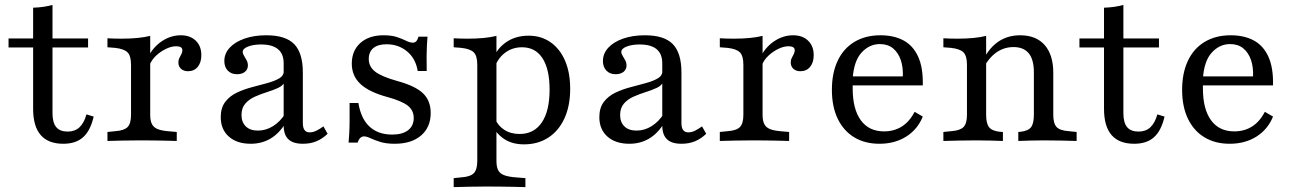

<svg xmlns="http://www.w3.org/2000/svg" viewBox="-20 -569 5221 775"><path d="M235.5 11.3Q175 11.3 144.4 -23.8Q113.7 -58.9 113.7 -129.8V-206.5H191.9V-112.1Q191.9 -74.2 206.9 -56Q221.8 -37.9 253.2 -37.9Q282.3 -37.9 300.8 -55.2Q319.4 -72.6 329 -107.3L358.1 -98.4Q345.2 -41.9 315.7 -15.3Q286.3 11.3 235.5 11.3ZM113.7 -206.5V-537.9Q136.3 -538.7 155.6 -541.5Q175 -544.4 191.9 -549.2V-206.5ZM14.5 -377.4V-413.7H335.5V-377.4Z M547.6 -2.4Q507.3 -2.4 476.2 -1.6Q445.2 -0.8 413.7 0V-36.3L445.2 -39.5Q480.6 -41.9 494.8 -56Q508.9 -70.2 508.9 -105.6V-206.5H586.3V-105.6Q586.3 -82.3 593.1 -68.5Q600 -54.8 615.3 -48.4Q630.6 -41.9 657.3 -39.5L693.5 -36.3V0Q671 -0.8 648.4 -1.2Q625.8 -1.6 601.6 -2Q577.4 -2.4 547.6 -2.4ZM508.9 -206.5V-307.3Q508.9 -343.5 494.8 -357.7Q480.6 -371.8 444.4 -375.8L413.7 -378.2V-414.5Q428.2 -413.7 441.5 -413.3Q454.8 -412.9 470.2 -412.9Q504.8 -412.9 534.3 -415.7Q563.7 -418.5 586.3 -424.2V-414.5V-206.5ZM738.7 -281.5Q721.8 -281.5 710.9 -291.1Q700 -300.8 700 -316.9Q700 -327.4 704.4 -335.5Q708.9 -343.5 712.5 -351.2Q716.1 -358.9 716.1 -366.1Q716.1 -382.3 691.1 -382.3Q671.8 -382.3 650 -371.8Q628.2 -361.3 610.1 -344.4Q591.9 -327.4 583.9 -306.5L580.6 -345.2Q604 -384.7 637.9 -405.6Q671.8 -426.6 709.7 -426.6Q747.6 -426.6 770.2 -404.8Q792.7 -383.1 792.7 -346Q792.7 -316.9 778.2 -299.2Q763.7 -281.5 738.7 -281.5Z M1125 -206.5V-313.7Q1125 -351.6 1102 -370.6Q1079 -389.5 1033.9 -389.5Q1002.4 -389.5 981 -381Q959.7 -372.6 959.7 -359.7Q959.7 -352.4 964.9 -344Q970.2 -335.5 975.4 -325.8Q980.6 -316.1 980.6 -304.8Q980.6 -288.7 968.5 -279Q956.5 -269.4 936.3 -269.4Q913.7 -269.4 899.6 -283.9Q885.5 -298.4 885.5 -322.6Q885.5 -353.2 907.3 -376.6Q929 -400 967.3 -413.3Q1005.6 -426.6 1054.8 -426.6Q1133.1 -426.6 1167.7 -390.7Q1202.4 -354.8 1202.4 -276.6V-206.5ZM991.9 11.3Q936.3 11.3 903.6 -17.7Q871 -46.8 871 -96Q871 -133.9 889.1 -157.7Q907.3 -181.5 936.3 -195.2Q965.3 -208.9 998 -217.3Q1030.6 -225.8 1059.7 -233.9Q1088.7 -241.9 1107.3 -252.8Q1125.8 -263.7 1125.8 -283.9L1129 -238.7Q1122.6 -223.4 1102.4 -214.1Q1082.3 -204.8 1057.7 -197.2Q1033.1 -189.5 1009.3 -179Q985.5 -168.5 970.2 -150.8Q954.8 -133.1 954.8 -104.8Q954.8 -75.8 972.2 -58.9Q989.5 -41.9 1021 -41.9Q1053.2 -41.9 1081.9 -59.7Q1110.5 -77.4 1132.3 -111.3V-71.8Q1106.5 -29.8 1071.4 -9.3Q1036.3 11.3 991.9 11.3ZM1202.4 -72.6Q1202.4 -53.2 1209.3 -44Q1216.1 -34.7 1229.8 -34.7Q1243.5 -34.7 1257.3 -41.5Q1271 -48.4 1285.5 -58.9L1302.4 -29Q1281.5 -8.9 1257.3 1.2Q1233.1 11.3 1202.4 11.3Q1162.9 11.3 1144 -6.9Q1125 -25 1125 -62.9V-206.5H1202.4Z M1573.4 11.3Q1537.9 11.3 1514.1 3.6Q1490.3 -4 1475 -11.3Q1459.7 -18.5 1449.2 -18.5Q1432.3 -18.5 1423.4 6.5H1387.1Q1388.7 -12.1 1389.9 -34.3Q1391.1 -56.5 1391.1 -85.5Q1391.1 -114.5 1391.1 -153.2H1426.6Q1437.1 -89.5 1471.8 -57.7Q1506.5 -25.8 1562.9 -25.8Q1604.8 -25.8 1627.4 -43.5Q1650 -61.3 1650 -92.7Q1650 -123.4 1626.2 -142.3Q1602.4 -161.3 1543.5 -177.4Q1469.4 -197.6 1434.7 -230.2Q1400 -262.9 1400 -312.1Q1400 -364.5 1434.7 -395.6Q1469.4 -426.6 1528.2 -426.6Q1560.5 -426.6 1582.3 -419.4Q1604 -412.1 1619.4 -404.4Q1634.7 -396.8 1646 -396.8Q1654.8 -396.8 1660.1 -402.4Q1665.3 -408.1 1669.4 -421H1705.6Q1704 -404.8 1703.2 -386.3Q1702.4 -367.7 1702 -343.1Q1701.6 -318.5 1702.4 -282.3H1666.1Q1658.1 -332.3 1623.4 -361.3Q1588.7 -390.3 1540.3 -390.3Q1505.6 -390.3 1487.1 -375Q1468.5 -359.7 1468.5 -330.6Q1468.5 -300 1494.4 -279.8Q1520.2 -259.7 1583.9 -241.9Q1655.6 -222.6 1687.1 -192.7Q1718.5 -162.9 1718.5 -112.9Q1718.5 -55.6 1679.8 -22.2Q1641.1 11.3 1573.4 11.3Z M1945.2 183.9Q1904.8 183.9 1873.8 184.7Q1842.7 185.5 1811.3 186.3V150L1842.7 146.8Q1878.2 144.4 1892.3 130.2Q1906.5 116.1 1906.5 80.6V-206.5H1983.9V80.6Q1983.9 104 1990.7 117.7Q1997.6 131.5 2014.5 137.9Q2031.5 144.4 2059.7 146.8L2100.8 150V186.3Q2076.6 185.5 2052.4 185.1Q2028.2 184.7 2002.4 184.3Q1976.6 183.9 1945.2 183.9ZM2113.7 -425Q2164.5 -425 2202.4 -398.4Q2240.3 -371.8 2260.9 -323.8Q2281.5 -275.8 2281.5 -210.5Q2281.5 -141.9 2258.5 -91.5Q2235.5 -41.1 2193.5 -13.7Q2151.6 13.7 2095.2 13.7Q2048.4 13.7 2016.1 -7.3Q1983.9 -28.2 1967.7 -62.9L1979 -88.7Q1989.5 -62.1 2015.3 -45.2Q2041.1 -28.2 2077.4 -28.2Q2135.5 -28.2 2166.9 -74.6Q2198.4 -121 2198.4 -207.3Q2198.4 -289.5 2169.8 -333.9Q2141.1 -378.2 2087.1 -378.2Q2047.6 -378.2 2018.1 -355.6Q1988.7 -333.1 1976.6 -296L1966.9 -320.2Q1980.6 -367.7 2019.8 -396.4Q2058.9 -425 2113.7 -425ZM1906.5 -206.5V-307.3Q1906.5 -343.5 1892.3 -357.7Q1878.2 -371.8 1841.9 -375.8L1811.3 -378.2V-414.5Q1825.8 -413.7 1839.1 -413.3Q1852.4 -412.9 1867.7 -412.9Q1902.4 -412.9 1931.9 -415.7Q1961.3 -418.5 1983.9 -424.2V-414.5V-206.5Z M2653.2 -206.5V-313.7Q2653.2 -351.6 2630.2 -370.6Q2607.3 -389.5 2562.1 -389.5Q2530.6 -389.5 2509.3 -381Q2487.9 -372.6 2487.9 -359.7Q2487.9 -352.4 2493.1 -344Q2498.4 -335.5 2503.6 -325.8Q2508.9 -316.1 2508.9 -304.8Q2508.9 -288.7 2496.8 -279Q2484.7 -269.4 2464.5 -269.4Q2441.9 -269.4 2427.8 -283.9Q2413.7 -298.4 2413.7 -322.6Q2413.7 -353.2 2435.5 -376.6Q2457.3 -400 2495.6 -413.3Q2533.9 -426.6 2583.1 -426.6Q2661.3 -426.6 2696 -390.7Q2730.6 -354.8 2730.6 -276.6V-206.5ZM2520.2 11.3Q2464.5 11.3 2431.9 -17.7Q2399.2 -46.8 2399.2 -96Q2399.2 -133.9 2417.3 -157.7Q2435.5 -181.5 2464.5 -195.2Q2493.5 -208.9 2526.2 -217.3Q2558.9 -225.8 2587.9 -233.9Q2616.9 -241.9 2635.5 -252.8Q2654 -263.7 2654 -283.9L2657.3 -238.7Q2650.8 -223.4 2630.6 -214.1Q2610.5 -204.8 2585.9 -197.2Q2561.3 -189.5 2537.5 -179Q2513.7 -168.5 2498.4 -150.8Q2483.1 -133.1 2483.1 -104.8Q2483.1 -75.8 2500.4 -58.9Q2517.7 -41.9 2549.2 -41.9Q2581.5 -41.9 2610.1 -59.7Q2638.7 -77.4 2660.5 -111.3V-71.8Q2634.7 -29.8 2599.6 -9.3Q2564.5 11.3 2520.2 11.3ZM2730.6 -72.6Q2730.6 -53.2 2737.5 -44Q2744.4 -34.7 2758.1 -34.7Q2771.8 -34.7 2785.5 -41.5Q2799.2 -48.4 2813.7 -58.9L2830.6 -29Q2809.7 -8.9 2785.5 1.2Q2761.3 11.3 2730.6 11.3Q2691.1 11.3 2672.2 -6.9Q2653.2 -25 2653.2 -62.9V-206.5H2730.6Z M3019.4 -2.4Q2979 -2.4 2948 -1.6Q2916.9 -0.8 2885.5 0V-36.3L2916.9 -39.5Q2952.4 -41.9 2966.5 -56Q2980.6 -70.2 2980.6 -105.6V-206.5H3058.1V-105.6Q3058.1 -82.3 3064.9 -68.5Q3071.8 -54.8 3087.1 -48.4Q3102.4 -41.9 3129 -39.5L3165.3 -36.3V0Q3142.7 -0.8 3120.2 -1.2Q3097.6 -1.6 3073.4 -2Q3049.2 -2.4 3019.4 -2.4ZM2980.6 -206.5V-307.3Q2980.6 -343.5 2966.5 -357.7Q2952.4 -371.8 2916.1 -375.8L2885.5 -378.2V-414.5Q2900 -413.7 2913.3 -413.3Q2926.6 -412.9 2941.9 -412.9Q2976.6 -412.9 3006 -415.7Q3035.5 -418.5 3058.1 -424.2V-414.5V-206.5ZM3210.5 -281.5Q3193.5 -281.5 3182.7 -291.1Q3171.8 -300.8 3171.8 -316.9Q3171.8 -327.4 3176.2 -335.5Q3180.6 -343.5 3184.3 -351.2Q3187.9 -358.9 3187.9 -366.1Q3187.9 -382.3 3162.9 -382.3Q3143.5 -382.3 3121.8 -371.8Q3100 -361.3 3081.9 -344.4Q3063.7 -327.4 3055.6 -306.5L3052.4 -345.2Q3075.8 -384.7 3109.7 -405.6Q3143.5 -426.6 3181.5 -426.6Q3219.4 -426.6 3241.9 -404.8Q3264.5 -383.1 3264.5 -346Q3264.5 -316.9 3250 -299.2Q3235.5 -281.5 3210.5 -281.5Z M3529.8 11.3Q3471 11.3 3427.8 -14.9Q3384.7 -41.1 3361.3 -89.9Q3337.9 -138.7 3337.9 -206.5Q3337.9 -274.2 3361.3 -323.8Q3384.7 -373.4 3429 -400Q3473.4 -426.6 3533.9 -426.6Q3587.9 -426.6 3626.6 -406Q3665.3 -385.5 3685.9 -340.7Q3706.5 -296 3704.8 -224.2H3389.5L3388.7 -260.5H3624.2Q3625.8 -298.4 3615.7 -327.4Q3605.6 -356.5 3584.7 -373.8Q3563.7 -391.1 3531.5 -391.1Q3489.5 -391.1 3458.1 -357.3Q3426.6 -323.4 3421.8 -251.6L3422.6 -249.2Q3421.8 -241.1 3421.8 -231.9Q3421.8 -222.6 3421.8 -212.1Q3421.8 -129 3454.4 -83.9Q3487.1 -38.7 3548.4 -38.7Q3588.7 -38.7 3619.8 -58.1Q3650.8 -77.4 3671.8 -117.7L3704.8 -98.4Q3683.9 -46.8 3637.9 -17.7Q3591.9 11.3 3529.8 11.3Z M3921.8 -2.4Q3881.5 -2.4 3850.4 -1.6Q3819.4 -0.8 3787.9 0V-36.3L3819.4 -39.5Q3854.8 -41.9 3869 -56Q3883.1 -70.2 3883.1 -105.6V-206.5H3960.5V-105.6Q3960.5 -70.2 3972.6 -55.2Q3984.7 -40.3 4016.1 -37.1L4028.2 -36.3V0Q4002.4 -0.8 3977.8 -1.6Q3953.2 -2.4 3921.8 -2.4ZM3883.1 -206.5V-307.3Q3883.1 -343.5 3869 -357.7Q3854.8 -371.8 3818.5 -375.8L3787.9 -378.2V-414.5Q3802.4 -413.7 3815.7 -413.3Q3829 -412.9 3844.4 -412.9Q3879 -412.9 3908.5 -415.7Q3937.9 -418.5 3960.5 -424.2V-414.5V-206.5ZM4153.2 -206.5V-277.4Q4153.2 -328.2 4132.7 -353.6Q4112.1 -379 4071 -379Q4028.2 -379 3994.8 -352Q3961.3 -325 3937.9 -270.2L3932.3 -290.3Q3958.1 -359.7 3999.2 -393.1Q4040.3 -426.6 4097.6 -426.6Q4162.1 -426.6 4196.8 -387.1Q4231.5 -347.6 4231.5 -275V-206.5ZM4191.9 -2.4Q4162.1 -2.4 4138.3 -1.6Q4114.5 -0.8 4090.3 0V-36.3L4099.2 -37.1Q4129.8 -40.3 4141.5 -55.2Q4153.2 -70.2 4153.2 -105.6V-206.5H4231.5V-105.6Q4231.5 -70.2 4245.2 -56Q4258.9 -41.9 4294.4 -39.5L4325.8 -36.3V0Q4294.4 -0.8 4263.7 -1.6Q4233.1 -2.4 4191.9 -2.4Z M4558.1 11.3Q4497.6 11.3 4466.9 -23.8Q4436.3 -58.9 4436.3 -129.8V-206.5H4514.5V-112.1Q4514.5 -74.2 4529.4 -56Q4544.4 -37.9 4575.8 -37.9Q4604.8 -37.9 4623.4 -55.2Q4641.9 -72.6 4651.6 -107.3L4680.6 -98.4Q4667.7 -41.9 4638.3 -15.3Q4608.9 11.3 4558.1 11.3ZM4436.3 -206.5V-537.9Q4458.9 -538.7 4478.2 -541.5Q4497.6 -544.4 4514.5 -549.2V-206.5ZM4337.1 -377.4V-413.7H4658.1V-377.4Z M4943.5 11.3Q4884.7 11.3 4841.5 -14.9Q4798.4 -41.1 4775 -89.9Q4751.6 -138.7 4751.6 -206.5Q4751.6 -274.2 4775 -323.8Q4798.4 -373.4 4842.7 -400Q4887.1 -426.6 4947.6 -426.6Q5001.6 -426.6 5040.3 -406Q5079 -385.5 5099.6 -340.7Q5120.2 -296 5118.5 -224.2H4803.2L4802.4 -260.5H5037.9Q5039.5 -298.4 5029.4 -327.4Q5019.4 -356.5 4998.4 -373.8Q4977.4 -391.1 4945.2 -391.1Q4903.2 -391.1 4871.8 -357.3Q4840.3 -323.4 4835.5 -251.6L4836.3 -249.2Q4835.5 -241.1 4835.5 -231.9Q4835.5 -222.6 4835.5 -212.1Q4835.5 -129 4868.1 -83.9Q4900.8 -38.7 4962.1 -38.7Q5002.4 -38.7 5033.5 -58.1Q5064.5 -77.4 5085.5 -117.7L5118.5 -98.4Q5097.6 -46.8 5051.6 -17.7Q5005.6 11.3 4943.5 11.3Z"/></svg>

Font: Playfair 9pt
Style: Regular
Weight: 400
Designer: Claus Eggers Sørensen
Foundry: Claus Eggers Sørensen
Version: Version 2.203